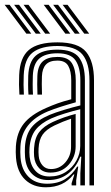

<svg xmlns="http://www.w3.org/2000/svg" viewBox="-33 -788 471 816"><path d="M347.2 0V-446.5Q347.2 -519.8 317.6 -556.1Q288 -592.5 211 -592.5Q142 -592.5 106.4 -565.2Q70.8 -538 67.8 -468.2Q67 -447.2 67.1 -427.1Q67.2 -407 68.5 -386H49.5Q48 -409 47.8 -428Q47.5 -447 48.5 -469Q51.5 -543.5 89.8 -575.8Q128 -608 211 -608Q300 -608 333.2 -567.2Q366.5 -526.5 366.5 -446.5V0ZM308.5 0V-51.5L312.5 -122.2H308Q290.8 -76.5 255.9 -49.5Q221 -22.5 171.5 -22.8Q130 -22.8 103.6 -48.5Q77.2 -74.2 73.5 -120Q72 -141 73 -163Q76.2 -215.8 101.1 -246.8Q126 -277.8 177.8 -299.8Q201.5 -309.5 238.4 -320.8Q275.2 -332 308.5 -340V-446.5Q308.5 -501 288 -531.2Q267.5 -561.5 211 -561.5Q159.5 -561.5 134 -539.2Q108.5 -517 106.5 -465.8Q106 -450.8 105.9 -429.4Q105.8 -408 107.2 -386H88Q86.5 -407 86.5 -428.6Q86.5 -450.2 87 -466Q89.5 -524.8 118.5 -550.9Q147.5 -577 211 -577Q277 -577 302.4 -544.1Q327.8 -511.2 327.8 -446.5V0ZM161.8 8Q107.8 8 73.9 -24.4Q40 -56.8 35 -117.2Q33 -141.5 34.5 -166Q38.2 -224.8 68.4 -262.8Q98.5 -300.8 164 -329.5Q187.2 -339.8 211.2 -348.5Q235.2 -357.2 269.8 -366.2V-446.5Q269.8 -485.5 257.1 -508Q244.5 -530.5 211 -530.5Q177.8 -530.5 162.1 -513.6Q146.5 -496.8 145.2 -463.8Q144.8 -452.5 144.6 -430.6Q144.5 -408.8 145.5 -386H126.2Q125.2 -408.2 125.2 -429.6Q125.2 -451 125.8 -465.2Q127.5 -507.2 148.2 -526.6Q169 -546 211 -546Q256.2 -546 272.6 -519.4Q289 -492.8 289 -446.5V-353.2Q257.2 -344.5 226 -334.5Q194.8 -324.5 171 -314.8Q58.5 -268 53.8 -164.5Q53.2 -153.5 53.2 -141.9Q53.2 -130.2 54.2 -118.8Q58.2 -67.2 87.8 -37.2Q117.2 -7.2 166.8 -7.2Q212.2 -7.2 243.4 -26.6Q274.5 -46 295 -80H299.5L290.8 -21.5V0H271.5L271.2 -8.8L283 -46.5H279.2Q237.2 8 161.8 8ZM177.2 -38Q217.2 -38 246.6 -57.1Q276 -76.2 292 -105.9Q308 -135.5 308 -167.5V-323.8Q276.2 -316.2 242 -305.6Q207.8 -295 184.5 -284.5Q140.2 -264.2 118.2 -236Q96.2 -207.8 92.5 -160.2Q91 -140.5 93 -121.2Q97.2 -83.2 118.8 -60.6Q140.2 -38 177.2 -38ZM181.2 -54.5Q150.8 -54.5 132.8 -73.8Q114.8 -93 112 -123.5Q110.5 -141.8 111.8 -158.8Q114.5 -202 133.9 -226.9Q153.2 -251.8 191.2 -269.5Q238 -291 288.5 -303.8V-166Q288.5 -121.8 259.1 -88.1Q229.8 -54.5 181.2 -54.5ZM183.5 -69.5Q220 -69.5 244.5 -97.6Q269 -125.8 269 -164.5V-283.5Q234.5 -272 198.5 -254.8Q163.5 -237.8 148.1 -215.9Q132.8 -194 131 -158Q130 -141.8 131.5 -125Q133.5 -102 147 -85.8Q160.5 -69.5 183.5 -69.5ZM159.2 -645 67.2 -767.5H88L180 -645ZM79 -645 -13.2 -767.5H7.8L99.8 -645ZM119 -645 27 -767.5H48L140 -645ZM325.2 -645 233.2 -767.5H254L346 -645ZM244.8 -645 152.8 -767.5H173.8L265.8 -645ZM285 -645 193 -767.5H213.8L305.8 -645Z"/></svg>

Font: Big Shoulders Inline Text SemiBold
Style: Regular
Weight: 600
Designer: Patric King
Foundry: XO Type Co
Version: Version 1.000